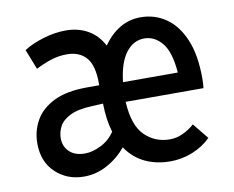

<svg xmlns="http://www.w3.org/2000/svg" viewBox="-64 -606 848 697"><g transform="rotate(-10 360.0 -257.0)"><path d="M46 -138Q46 -183 67.5 -221.5Q89 -260 136 -283.5Q183 -307 260 -307H304V-314Q304 -381 278.5 -409.5Q253 -438 208 -438Q176 -438 147.5 -428.5Q119 -419 92 -405L63 -479Q92 -498 135 -511Q178 -524 218 -524Q264 -524 299.5 -504Q335 -484 356 -444Q382 -482 417 -503Q452 -524 494 -524Q546 -524 587.5 -495.5Q629 -467 653 -410Q677 -353 677 -266Q677 -258 676.5 -249Q676 -240 675 -231H388Q393 -143 431 -106Q469 -69 523 -69Q548 -69 571.5 -80Q595 -91 614 -108L661 -50Q633 -22 593.5 -6Q554 10 511 10Q460 10 418.5 -9.5Q377 -29 349 -70Q319 -34 278.5 -12Q238 10 193 10Q131 10 88.5 -30Q46 -70 46 -138ZM391 -303H593Q587 -380 559.5 -413Q532 -446 494 -446Q454 -446 426.5 -410Q399 -374 391 -303ZM133 -142Q133 -111 153.5 -91.5Q174 -72 210 -72Q239 -72 270.5 -88Q302 -104 321 -133Q307 -178 306 -239L266 -237Q213 -235 184 -220.5Q155 -206 144 -185Q133 -164 133 -142Z"/></g></svg>

Font: Radio Canada Condensed
Style: Regular
Weight: 400
Width: 3
Designer: Charles Daoud, Etienne Aubert Bonn, Alexandre Saumier Demers, Jacques Le Bailly
Foundry: Radio-Canada
Version: Version 2.104; ttfautohint (v1.8.4.7-5d5b);gftools[0.9.28.de